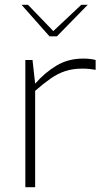

<svg xmlns="http://www.w3.org/2000/svg" viewBox="-20 -783 447 803"><path d="M86 0V-532H116L127 -433Q167 -479 216 -508.5Q265 -538 328 -538Q343 -538 356 -536.5Q369 -535 380 -532V-491Q369 -493 355 -494.5Q341 -496 325 -496Q284 -496 252.5 -485.5Q221 -475 191 -454Q161 -433 127 -403V0ZM187 -631 70 -763H97L203 -653L320 -763H347L218 -631Z"/></svg>

Font: Exo Thin ExtraLight
Style: Regular
Weight: 250
Version: Version 2.000